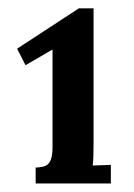

<svg xmlns="http://www.w3.org/2000/svg" viewBox="-20 -736 318 455"><path d="M104.5 -618.7V-388.7C104.5 -343.3 89.8 -340.3 64.5 -338.9V-301.3H242.7V-345.2L199.7 -343.8C201.2 -353.5 201.7 -374 201.7 -395V-716.3H167L20.5 -620.6L40.5 -581.5Z"/></svg>

Font: Parastoo
Style: Bold
Weight: 700
Foundry: Saber Rastikerdar (saber.rastikerdar@gmail.com)
Version: Version 2.0.1